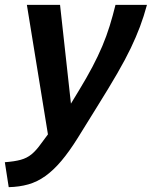

<svg xmlns="http://www.w3.org/2000/svg" viewBox="-64 -544 627 793"><path d="M-44 126Q-4 123 21.5 116Q47 109 66 93.5Q85 78 105 50L134 11L47 -524H184L229 -116L263 -172Q294 -223 317.5 -267.5Q341 -312 358.5 -353.5Q376 -395 389 -437Q402 -479 413 -524H543Q530 -476 514 -433.5Q498 -391 476 -345Q454 -299 420.5 -241Q387 -183 337 -103L257 26Q222 82 189.5 120.5Q157 159 123.5 183Q90 207 53 217.5Q16 228 -28 229Z"/></svg>

Font: Raleway Thin
Style: Bold Italic
Weight: 700
Italic angle: -12°
Version: Version 4.026